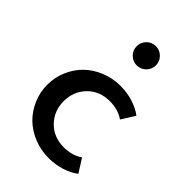

<svg xmlns="http://www.w3.org/2000/svg" viewBox="-223 -826 931 931"><g transform="rotate(45 242.0 -361.0)"><path d="M293.2 14.5Q239.5 14.5 191.8 -4.8Q144.1 -24.1 110.2 -57Q76.4 -90 56.6 -135.9Q36.8 -181.8 36.8 -232.7Q36.8 -283.6 56.6 -329.5Q76.4 -375.5 110.2 -408.4Q144.1 -441.4 191.8 -460.7Q239.5 -480 293.2 -480Q338.2 -480 379.5 -466.8Q420.9 -453.6 449.1 -431.8L405.5 -362.7Q364.5 -390.9 308.6 -390.9Q238.2 -390.9 193.9 -345.2Q149.5 -299.5 149.5 -232.7Q149.5 -165.9 193.9 -120.2Q238.2 -74.5 308.6 -74.5Q364.5 -74.5 405.5 -102.7L449.1 -33.6Q420.9 -11.8 379.5 1.4Q338.2 14.5 293.2 14.5ZM230.7 -624.8Q211.4 -644.1 211.4 -671.4Q211.4 -698.6 230.7 -718Q250 -737.3 277.3 -737.3Q304.5 -737.3 323.9 -718Q343.2 -698.6 343.2 -671.4Q343.2 -644.1 323.9 -624.8Q304.5 -605.5 277.3 -605.5Q250 -605.5 230.7 -624.8Z"/></g></svg>

Font: Spartan MB SemBd
Style: Regular
Weight: 600
Designer: Matt Bailey, Mirko Velimirovic
Foundry: Matt Bailey
Version: Version 1.005